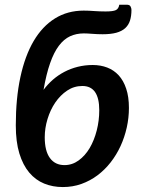

<svg xmlns="http://www.w3.org/2000/svg" viewBox="-20 -768 588 796"><path d="M45.5 -248.5V-248C45.5 -203 50.4 -164.3 60.2 -132C70.1 -99.7 83.8 -73.2 101.2 -52.5C118.8 -31.8 139.3 -16.7 163 -7C186.7 2.7 212.5 7.5 240.5 7.5C267.8 7.5 293.6 3.2 317.8 -5.5C341.9 -14.2 364.1 -26.1 384.2 -41.2C404.4 -56.4 422.6 -74.3 438.8 -95C454.9 -115.7 468.6 -138.2 479.8 -162.5C490.9 -186.8 499.5 -212.4 505.5 -239.2C511.5 -266.1 514.5 -293.2 514.5 -320.5C514.5 -351.2 510.8 -377.8 503.2 -400.2C495.8 -422.8 485.3 -441.2 472 -455.8C458.7 -470.2 442.8 -481 424.5 -488C406.2 -495 386.2 -498.5 364.5 -498.5C342.8 -498.5 322.1 -496 302.2 -491C282.4 -486 263.9 -479 246.8 -470C229.6 -461 213.8 -450.2 199.2 -437.5C184.8 -424.8 171.8 -410.8 160.5 -395.5C168.2 -439.5 177.2 -476.4 187.8 -506.2C198.2 -536.1 210.3 -560.1 224 -578.2C237.7 -596.4 253.1 -609.5 270.2 -617.5C287.4 -625.5 306.5 -629.5 327.5 -629.5C336.5 -629.5 348.1 -628.9 362.2 -627.8C376.4 -626.6 390.8 -626 405.5 -626C427.8 -626 446.7 -628.1 462 -632.2C477.3 -636.4 489.7 -642.8 499 -651.2C508.3 -659.8 515 -670.3 519 -683C523 -695.7 525 -710.3 525 -727C525 -731.7 523.8 -736.4 521.2 -741.2C518.8 -746.1 513.3 -748.5 505 -748.5H474.5C472.8 -737.5 468.2 -730.1 460.5 -726.2C452.8 -722.4 438.7 -720.5 418 -720.5C401.3 -720.5 385.5 -721.1 370.5 -722.2C355.5 -723.4 341 -724 327 -724C282.3 -724 242.6 -713.2 207.8 -691.5C172.9 -669.8 143.5 -638.6 119.5 -597.8C95.5 -556.9 77.2 -507.1 64.5 -448.2C51.8 -389.4 45.5 -322.8 45.5 -248.5ZM165.5 -199C165.5 -224 169.3 -249.2 177 -274.5C184.7 -299.8 195.4 -322.7 209.2 -343C223.1 -363.3 239.5 -379.8 258.5 -392.5C277.5 -405.2 298.5 -411.5 321.5 -411.5C368.2 -411.5 391.5 -378 391.5 -311C391.5 -282.3 388 -254.3 381 -227C374 -199.7 364.2 -175.4 351.8 -154.2C339.2 -133.1 324.1 -116 306.2 -103C288.4 -90 268.8 -83.5 247.5 -83.5C221.5 -83.5 201.3 -93.2 187 -112.8C172.7 -132.2 165.5 -161 165.5 -199Z"/></svg>

Font: Lato
Style: Bold Italic
Weight: 700
Italic angle: -7°
Designer: Lukasz Dziedzic
Foundry: tyPoland Lukasz Dziedzic
Version: Version 2.007; 2014-02-27